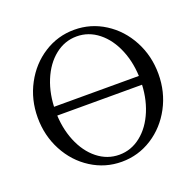

<svg xmlns="http://www.w3.org/2000/svg" viewBox="-122 -803 957 943"><g transform="rotate(-20 356.5 -331.5)"><path d="M44.4 -331.5Q44.4 -425.8 86.7 -504.9Q128.9 -584 201.2 -630.1Q273.4 -676.3 359.9 -676.3Q446.3 -676.3 518.8 -630.1Q591.3 -584 633.3 -504.9Q675.3 -425.8 675.3 -331.5Q675.3 -237.3 633.1 -158.2Q590.8 -79.1 518.6 -33Q446.3 13.2 359.9 13.2Q273.4 13.2 200.9 -33Q128.4 -79.1 86.4 -158.2Q44.4 -237.3 44.4 -331.5ZM582 -332.5Q582 -419.4 553 -490.2Q523.9 -561 473.1 -601.3Q422.4 -641.6 359.9 -641.6Q297.4 -641.6 246.6 -601.3Q195.8 -561 166.7 -490.2Q137.7 -419.4 137.7 -332.5Q137.7 -245.6 166.7 -174.8Q195.8 -104 246.6 -63.7Q297.4 -23.4 359.9 -23.4Q422.4 -23.4 473.1 -63.7Q523.9 -104 553 -174.8Q582 -245.6 582 -332.5ZM90.8 -354.5H618.2V-308.6H90.8Z"/></g></svg>

Font: Junicode Two Beta VF
Style: Regular
Weight: 400
Designer: Peter S. Baker
Foundry: Briery Creek Software
Version: Version 1.031 beta; ttfautohint (v1.8.1.43-b0c9)